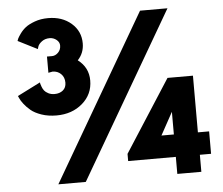

<svg xmlns="http://www.w3.org/2000/svg" viewBox="-56 -892 1111 955"><g transform="rotate(-5 499.5 -414.0)"><path d="M197 0 677 -825H814L334 0ZM57 -728Q58 -732 61 -739Q64 -746 76 -763Q88 -780 104.5 -793Q121 -806 151 -817Q181 -828 218 -828Q288 -828 333.5 -788.5Q379 -749 379 -688Q379 -640 347 -606Q400 -566 400 -501Q400 -432 348 -387Q296 -342 218 -342Q177 -342 143.5 -353.5Q110 -365 90.5 -381.5Q71 -398 58 -415Q45 -432 40 -444L35 -455L150 -513Q150 -510 151 -506Q152 -502 156 -491Q160 -480 166.5 -471.5Q173 -463 186.5 -456Q200 -449 218 -449Q243 -449 259.5 -462.5Q276 -476 276 -501Q276 -528 259 -544.5Q242 -561 217 -561L196 -557V-638H221Q238 -638 252 -652Q266 -666 266 -687Q266 -704 251 -716Q236 -728 217 -728Q194 -728 178 -716Q162 -704 158 -692L154 -679ZM553 -85V-121L784 -480H911V-197H967V-85H911V0H791V-85ZM729 -197H791V-310Z"/></g></svg>

Font: Spartan MB
Style: Regular
Weight: 900
Designer: Matt Bailey
Foundry: Matt Bailey
Version: Version 001.001